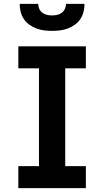

<svg xmlns="http://www.w3.org/2000/svg" viewBox="-20 -975 540 995"><path d="M75 0V-114H182V-621H75V-735H425V-621H318V-114H425V0ZM250 -815Q229 -815 208.5 -817.5Q188 -820 168.5 -827.5Q149 -835 132 -847Q115 -859 103.5 -876.5Q92 -894 87 -914Q82 -934 82 -955H178Q178 -942 183.5 -929.5Q189 -917 199.5 -909Q210 -901 223.5 -898Q237 -895 250 -895Q263 -895 276.5 -898Q290 -901 300.5 -909Q311 -917 316.5 -929.5Q322 -942 322 -955H418Q418 -934 413 -914Q408 -894 396.5 -876.5Q385 -859 368 -847Q351 -835 331.5 -827.5Q312 -820 291.5 -817.5Q271 -815 250 -815Z"/></svg>

Font: Iosevka Curly Slab Heavy
Style: Regular
Weight: 900
Monospace: yes
Designer: Belleve Invis
Foundry: Belleve Invis
Version: Version 22.1.2; ttfautohint (v1.8.4)